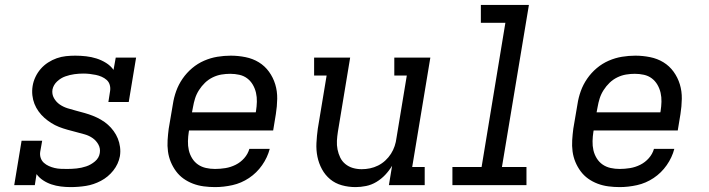

<svg xmlns="http://www.w3.org/2000/svg" viewBox="-20 -755 2890 783"><path d="M268 8Q248 8 228 5.5Q208 3 190 -3Q172 -9 156 -19.5Q140 -30 129 -45L122 0H38L68 -181H152L144 -136Q142 -123 146 -111Q150 -99 159 -91Q168 -83 179 -78Q190 -73 202.5 -70Q215 -67 228 -66.5Q241 -66 254 -66Q273 -66 292.5 -68Q312 -70 331.5 -76.5Q351 -83 367.5 -97Q384 -111 387 -131Q390 -150 381 -166Q372 -182 357.5 -192Q343 -202 325.5 -207Q308 -212 290.5 -216.5Q273 -221 255 -226Q237 -231 220.5 -237.5Q204 -244 189 -253.5Q174 -263 161 -274.5Q148 -286 137.5 -300.5Q127 -315 120.5 -331.5Q114 -348 112 -366.5Q110 -385 113 -404Q116 -423 124.5 -441Q133 -459 146 -474Q159 -489 176 -500Q193 -511 211.5 -517.5Q230 -524 249 -526Q268 -528 287 -528Q309 -528 331 -525.5Q353 -523 373.5 -516.5Q394 -510 412.5 -498.5Q431 -487 443 -470L452 -520H535L505 -339H422L429 -384Q431 -397 427.5 -409Q424 -421 415 -429Q406 -437 394.5 -442Q383 -447 371 -449.5Q359 -452 346 -453.5Q333 -455 320 -455Q302 -455 283.5 -452.5Q265 -450 246.5 -443.5Q228 -437 213 -423Q198 -409 194 -390Q191 -371 200 -355Q209 -339 223.5 -329Q238 -319 255.5 -313.5Q273 -308 290.5 -303.5Q308 -299 325.5 -294Q343 -289 359.5 -282.5Q376 -276 391.5 -267Q407 -258 420 -246.5Q433 -235 443.5 -220.5Q454 -206 460.5 -190Q467 -174 469.5 -155.5Q472 -137 469 -118Q463 -86 442 -59.5Q421 -33 391.5 -17.5Q362 -2 331 3Q300 8 268 8Z M857 8Q834 8 811 5Q788 2 767 -6Q746 -14 728.5 -26.5Q711 -39 698 -56.5Q685 -74 676.5 -94.5Q668 -115 665 -137.5Q662 -160 663.5 -183.5Q665 -207 668 -230L685 -330Q689 -357 698.5 -383.5Q708 -410 724.5 -434Q741 -458 763.5 -477Q786 -496 812.5 -507.5Q839 -519 866.5 -523.5Q894 -528 921 -528Q951 -528 981 -522Q1011 -516 1035.5 -501Q1060 -486 1077 -462.5Q1094 -439 1102.5 -411Q1111 -383 1110.5 -352Q1110 -321 1105 -290L1094 -223H751L750 -218Q747 -199 746.5 -179.5Q746 -160 750 -142.5Q754 -125 763.5 -109.5Q773 -94 787.5 -84Q802 -74 820 -70Q838 -66 857 -66Q878 -66 899.5 -69.5Q921 -73 941 -83Q961 -93 976 -110Q991 -127 997 -148H1080Q1071 -113 1049 -81.5Q1027 -50 995.5 -29Q964 -8 928 0Q892 8 857 8ZM763 -297H1023L1024 -302Q1027 -321 1027.5 -340Q1028 -359 1024 -376.5Q1020 -394 1011 -409.5Q1002 -425 988 -435.5Q974 -446 956 -450Q938 -454 919 -454Q901 -454 883 -451Q865 -448 847.5 -439.5Q830 -431 816 -417.5Q802 -404 791.5 -387.5Q781 -371 775.5 -353.5Q770 -336 767 -318Z M1430 8Q1401 8 1374 0.5Q1347 -7 1326.5 -24Q1306 -41 1293 -65Q1280 -89 1274.5 -116Q1269 -143 1270.5 -172Q1272 -201 1276 -230L1312 -447H1261V-520H1408L1358 -218Q1355 -199 1354 -181Q1353 -163 1356.5 -145.5Q1360 -128 1367.5 -112.5Q1375 -97 1388.5 -86Q1402 -75 1419 -70Q1436 -65 1455 -65Q1472 -65 1489 -68.5Q1506 -72 1522 -80Q1538 -88 1551.5 -100.5Q1565 -113 1574.5 -128Q1584 -143 1589.5 -159.5Q1595 -176 1597 -193L1639 -447H1588V-520H1735L1661 -74H1712V0H1566L1579 -79Q1567 -59 1551 -42Q1535 -25 1515 -13Q1495 -1 1473 3.5Q1451 8 1430 8Z M1825 0V-74H1944L2041 -662H1941V-735H2137L2027 -74H2127V0Z M2507 8Q2484 8 2461 5Q2438 2 2417 -6Q2396 -14 2378.5 -26.5Q2361 -39 2348 -56.5Q2335 -74 2326.5 -94.5Q2318 -115 2315 -137.5Q2312 -160 2313.5 -183.5Q2315 -207 2318 -230L2335 -330Q2339 -357 2348.5 -383.5Q2358 -410 2374.5 -434Q2391 -458 2413.5 -477Q2436 -496 2462.5 -507.5Q2489 -519 2516.5 -523.5Q2544 -528 2571 -528Q2601 -528 2631 -522Q2661 -516 2685.5 -501Q2710 -486 2727 -462.5Q2744 -439 2752.5 -411Q2761 -383 2760.5 -352Q2760 -321 2755 -290L2744 -223H2401L2400 -218Q2397 -199 2396.5 -179.5Q2396 -160 2400 -142.5Q2404 -125 2413.5 -109.5Q2423 -94 2437.5 -84Q2452 -74 2470 -70Q2488 -66 2507 -66Q2528 -66 2549.5 -69.5Q2571 -73 2591 -83Q2611 -93 2626 -110Q2641 -127 2647 -148H2730Q2721 -113 2699 -81.5Q2677 -50 2645.5 -29Q2614 -8 2578 0Q2542 8 2507 8ZM2413 -297H2673L2674 -302Q2677 -321 2677.5 -340Q2678 -359 2674 -376.5Q2670 -394 2661 -409.5Q2652 -425 2638 -435.5Q2624 -446 2606 -450Q2588 -454 2569 -454Q2551 -454 2533 -451Q2515 -448 2497.5 -439.5Q2480 -431 2466 -417.5Q2452 -404 2441.5 -387.5Q2431 -371 2425.5 -353.5Q2420 -336 2417 -318Z"/></svg>

Font: Iosevka Etoile Oblique
Style: Regular
Weight: 400
Italic angle: -9°
Designer: Belleve Invis
Foundry: Belleve Invis
Version: Version 15.5.2; ttfautohint (v1.8.4)